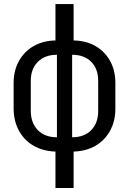

<svg xmlns="http://www.w3.org/2000/svg" viewBox="-20 -750 639 950"><path d="M254.4 180.2V0Q193.4 -2 146.5 -28.8Q99.6 -55.7 73.7 -103.5Q47.9 -150.9 47.4 -211.9V-339.8Q47.4 -400.9 73.7 -448.2Q99.6 -495.1 146.5 -522Q193.4 -548.8 254.4 -549.8V-730H344.2V-549.8Q406.2 -548.8 452.6 -522Q499 -495.1 524.9 -448.2Q550.8 -401.4 550.8 -339.8V-211.9Q550.8 -150.9 524.9 -103.5Q499 -56.2 452.6 -28.8Q406.2 -2 344.2 0V180.2ZM261.7 -70.8V-479Q201.7 -479 167 -443.8Q132.3 -408.7 132.3 -350.1V-202.1Q132.3 -142.1 167 -106.4Q201.7 -70.8 261.7 -70.8ZM336.9 -70.8Q397 -70.8 431.6 -106.4Q466.3 -142.1 465.8 -202.1V-350.1Q465.8 -409.2 431.6 -443.8Q397 -479 336.9 -479Z"/></svg>

Font: UDEV Gothic 35
Style: Regular
Weight: 400
Version: v2.1.0; ttfautohint (v1.8.4.7-5d5b-dirty) -l 6 -r 45 -G 200 